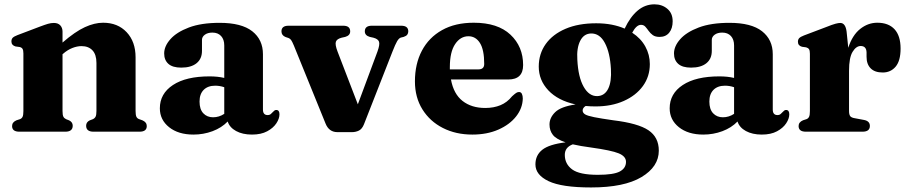

<svg xmlns="http://www.w3.org/2000/svg" viewBox="-20 -594 4096 866"><path d="M262 -451.5V-402Q319 -451.5 362.8 -471.5Q406.5 -491.5 445 -491.5Q511 -491.5 551.2 -448.8Q591.5 -406 591.5 -335.5V-94Q591.5 -75.5 595.2 -67.5Q599 -59.5 608 -56.5L622 -51.5Q642 -43 642 -25.5Q642 0 609.5 0H402Q368.5 0 368.5 -27Q368.5 -43 384.5 -51L399 -56.5Q407.5 -60.5 411.2 -68Q415 -75.5 415 -94V-310Q415 -348 397 -367Q379 -386 347.5 -386Q328 -386 306.2 -377.5Q284.5 -369 264 -351L262 -349.5V-93.5Q262 -75 265.8 -67.8Q269.5 -60.5 278 -56.5L292 -51Q308 -43 308 -27Q308 0 274.5 0H67.5Q34.5 0 34.5 -25.5Q34.5 -43 54.5 -51.5L70 -56.5Q78 -59.5 81.8 -67.2Q85.5 -75 85.5 -93V-353Q85.5 -367.5 81.5 -373.8Q77.5 -380 68.5 -382L50 -384.5Q31.5 -390 31.5 -407Q31.5 -417.5 37.2 -423.5Q43 -429.5 58.5 -435.5L160 -474Q182.5 -482.5 196.2 -486.5Q210 -490.5 223 -490.5Q242 -490.5 252 -479.5Q262 -468.5 262 -451.5Z M701 -105.5Q701 -171.5 760 -210.5Q819 -249.5 925 -249.5Q962.5 -249.5 991.5 -242.5V-389Q991.5 -416 977.2 -431.5Q963 -447 938 -447Q917 -447 904 -437.5Q891 -428 891 -414V-364.5Q891 -328.5 866.5 -308.8Q842 -289 797.5 -289Q758.5 -289 739.5 -306Q720.5 -323 720.5 -353Q720.5 -385.5 748.5 -417.2Q776.5 -449 832 -470Q887.5 -491 970.5 -491Q1069.5 -491 1117.8 -453Q1166 -415 1166 -349.5V-100Q1166 -75 1187 -75Q1196.5 -75 1201.8 -80Q1207 -85 1211.5 -89.5Q1214.5 -93 1218 -95.5Q1221.5 -98 1226 -98Q1240.5 -98 1240.5 -78.5Q1240.5 -59 1226.5 -37.8Q1212.5 -16.5 1185 -1.8Q1157.5 13 1116.5 13Q1074 13 1044.8 -3Q1015.5 -19 1007 -46Q979.5 -17.5 938.5 -2.2Q897.5 13 852.5 13Q784.5 13 742.8 -20.2Q701 -53.5 701 -105.5ZM880 -136Q880 -101 897 -83Q914 -65 941 -65Q968 -65 991.5 -80.5V-200.5Q972 -207.5 950.5 -207.5Q917.5 -207.5 898.8 -188.8Q880 -170 880 -136Z M1567.5 2H1502Q1464 2 1448.5 -36.5L1305.5 -388.5Q1297.5 -407.5 1292.8 -413.8Q1288 -420 1281.5 -422.5L1268 -427Q1249.5 -434.5 1249.5 -452.5Q1249.5 -478 1281.5 -478H1528Q1559.5 -478 1559.5 -452.5Q1559.5 -434 1537 -427.5L1521 -424Q1499.5 -418.5 1495 -405.8Q1490.5 -393 1502.5 -361.5L1594 -123.5L1682.5 -361.5Q1694 -393.5 1689.5 -406Q1685 -418.5 1664 -424L1648 -427.5Q1625.5 -434 1625.5 -452.5Q1625.5 -478 1657 -478H1789.5Q1821.5 -478 1821.5 -452.5Q1821.5 -444 1817 -437.8Q1812.5 -431.5 1800.5 -427.5L1788 -424.5Q1779 -421.5 1771 -407.8Q1763 -394 1750.5 -362L1621.5 -33Q1613 -12 1598.8 -5Q1584.5 2 1567.5 2Z M2339.5 -300.5Q2339.5 -235.5 2272.5 -235.5H2014Q2026 -170 2066.5 -138.5Q2107 -107 2168.5 -107Q2207 -107 2237.2 -119.5Q2267.5 -132 2289.5 -159.5Q2301.5 -170.5 2308 -174.8Q2314.5 -179 2321 -179Q2330 -179 2334 -170.5Q2338 -162 2338 -149.5Q2337 -106 2308 -69Q2279 -32 2228 -9.5Q2177 13 2110.5 13Q2036 13 1977.5 -16.8Q1919 -46.5 1885.2 -100.8Q1851.5 -155 1851.5 -227Q1851.5 -306 1883 -365.5Q1914.5 -425 1973.8 -458.2Q2033 -491.5 2117 -491.5Q2225 -491.5 2282.2 -437.8Q2339.5 -384 2339.5 -300.5ZM2009 -291.5Q2009 -286 2009 -281H2137.5Q2164 -281 2164 -305.5Q2164 -369.5 2144.8 -400Q2125.5 -430.5 2093 -430.5Q2056.5 -430.5 2032.8 -395Q2009 -359.5 2009 -291.5Z M2746 -51.5Q2858 -38 2904.8 -6.5Q2951.5 25 2951.5 85.5Q2951.5 158 2873.2 204.8Q2795 251.5 2646 251.5Q2514 251.5 2454.5 223.2Q2395 195 2395 147.5Q2395 106 2426 81.5Q2457 57 2531 48Q2489 34 2473.8 14.5Q2458.5 -5 2458.5 -32.5Q2458.5 -63 2484 -88Q2509.5 -113 2576 -123Q2496.5 -140.5 2453.2 -186.5Q2410 -232.5 2410 -293.5Q2410 -351.5 2441.5 -395.5Q2473 -439.5 2531 -464.2Q2589 -489 2669 -489Q2706.5 -489 2738.8 -482.8Q2771 -476.5 2797.5 -465Q2822.5 -518 2856 -546.2Q2889.5 -574.5 2932 -574.5Q2966.5 -574.5 2990.2 -554.2Q3014 -534 3014 -498Q3014 -466 2998.5 -446.8Q2983 -427.5 2955 -427.5Q2935.5 -427.5 2924.2 -435.8Q2913 -444 2905.5 -454.8Q2898 -465.5 2890.5 -473.8Q2883 -482 2871 -482Q2850.5 -482 2831.5 -446.5Q2870.5 -421 2890.8 -384Q2911 -347 2911 -305Q2911 -249 2879.8 -206Q2848.5 -163 2793.2 -138.5Q2738 -114 2666 -114Q2643 -114 2621.5 -116Q2608 -107.5 2608 -95.5Q2608 -85 2619 -78.2Q2630 -71.5 2660 -65.5Q2690 -59.5 2746 -51.5ZM2645.5 -443Q2613 -442 2596.8 -409.5Q2580.5 -377 2584 -324.5Q2588 -246 2612.5 -202.8Q2637 -159.5 2674 -160.5Q2707 -161.5 2723 -193.5Q2739 -225.5 2735.5 -283Q2731.5 -356.5 2708.2 -400.2Q2685 -444 2645.5 -443ZM2527.5 104.5Q2527.5 145.5 2560.5 170Q2593.5 194.5 2676.5 194.5Q2747.5 194.5 2775.5 179.5Q2803.5 164.5 2803.5 136Q2803.5 111 2770.2 97.5Q2737 84 2647 71.5Q2597.5 65 2563.5 57Q2527.5 70.5 2527.5 104.5Z M3000.5 -105.5Q3000.5 -171.5 3059.5 -210.5Q3118.5 -249.5 3224.5 -249.5Q3262 -249.5 3291 -242.5V-389Q3291 -416 3276.8 -431.5Q3262.5 -447 3237.5 -447Q3216.5 -447 3203.5 -437.5Q3190.5 -428 3190.5 -414V-364.5Q3190.5 -328.5 3166 -308.8Q3141.5 -289 3097 -289Q3058 -289 3039 -306Q3020 -323 3020 -353Q3020 -385.5 3048 -417.2Q3076 -449 3131.5 -470Q3187 -491 3270 -491Q3369 -491 3417.2 -453Q3465.5 -415 3465.5 -349.5V-100Q3465.5 -75 3486.5 -75Q3496 -75 3501.2 -80Q3506.5 -85 3511 -89.5Q3514 -93 3517.5 -95.5Q3521 -98 3525.5 -98Q3540 -98 3540 -78.5Q3540 -59 3526 -37.8Q3512 -16.5 3484.5 -1.8Q3457 13 3416 13Q3373.5 13 3344.2 -3Q3315 -19 3306.5 -46Q3279 -17.5 3238 -2.2Q3197 13 3152 13Q3084 13 3042.2 -20.2Q3000.5 -53.5 3000.5 -105.5ZM3179.5 -136Q3179.5 -101 3196.5 -83Q3213.5 -65 3240.5 -65Q3267.5 -65 3291 -80.5V-200.5Q3271.5 -207.5 3250 -207.5Q3217 -207.5 3198.2 -188.8Q3179.5 -170 3179.5 -136Z M3798.5 -451.5 3806 -378.5Q3824.5 -435.5 3859.8 -463.5Q3895 -491.5 3937 -491.5Q3987.5 -491.5 4014.8 -462Q4042 -432.5 4042 -375Q4042 -320 4019.8 -293.5Q3997.5 -267 3961.5 -267Q3925.5 -267 3907 -285.8Q3888.5 -304.5 3888.5 -338V-358Q3887.5 -386.5 3862 -386.5Q3841.5 -386.5 3825.5 -360.2Q3809.5 -334 3809.5 -274.5V-93.5Q3809.5 -77.5 3814.8 -70.2Q3820 -63 3837 -60.5L3877 -53Q3903.5 -48 3903.5 -26Q3903.5 0 3870 0H3615Q3582 0 3582 -25.5Q3582 -43 3602 -51.5L3617.5 -56.5Q3625.5 -59.5 3629.2 -67.2Q3633 -75 3633 -93V-351.5Q3633 -366 3629 -372Q3625 -378 3616 -380.5L3597.5 -383Q3579 -388 3579 -405.5Q3579 -416 3584.8 -422Q3590.5 -428 3606 -434L3705 -471.5Q3735 -483.5 3748.5 -487Q3762 -490.5 3770 -490.5Q3793.5 -490.5 3798.5 -451.5Z"/></svg>

Font: Fraunces 9pt S000
Style: Bold
Weight: 700
Version: Version 1.000; ttfautohint (v1.8.3)